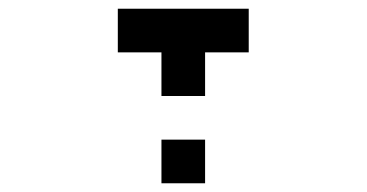

<svg xmlns="http://www.w3.org/2000/svg" viewBox="-20 -620 840 440"><path d="M550 -600H250V-500H350V-400H450V-500H550ZM450 -200V-300H350V-200Z"/></svg>

Font: Mourier
Style: Regular
Weight: 400
Designer: Eric Mourier
Foundry: Velvetyne Type Foundry
Version: Version 2.000;hotconv 1.0.109;makeotfexe 2.5.65596